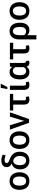

<svg xmlns="http://www.w3.org/2000/svg" viewBox="2119 -2941 1024 5302"><g transform="rotate(-90 2631.0 -290.0)"><path d="M282.5 10Q223.5 10 178.2 -9.5Q133 -29 102.2 -64.8Q71.5 -100.5 55.5 -150.2Q39.5 -200 39.5 -261V-269Q39.5 -328 55.5 -377.5Q71.5 -427 102.5 -462.5Q133.5 -498 178.5 -518Q223.5 -538 281.5 -538Q339 -538 384.2 -518.2Q429.5 -498.5 460.8 -462.5Q492 -426.5 508.5 -376.5Q525 -326.5 525 -266V-261Q525 -201.5 509.5 -151.8Q494 -102 463.2 -66Q432.5 -30 387.2 -10Q342 10 282.5 10ZM282.5 -81Q316 -81 339.8 -94Q363.5 -107 378.8 -131.5Q394 -156 401.2 -190.8Q408.5 -225.5 408.5 -269Q408.5 -307 401 -339.5Q393.5 -372 378 -395.8Q362.5 -419.5 338.5 -433Q314.5 -446.5 281.5 -446.5Q249 -446.5 225.2 -433.2Q201.5 -420 186.2 -396.2Q171 -372.5 163.5 -340Q156 -307.5 156 -269V-258.5Q156 -217 163.8 -184.2Q171.5 -151.5 187.2 -128.5Q203 -105.5 226.8 -93.2Q250.5 -81 282.5 -81Z M849 10Q790.5 10 745 -9Q699.5 -28 668.5 -62.5Q637.5 -97 621.2 -145Q605 -193 605 -251Q605 -293 615.8 -330.5Q626.5 -368 646.5 -398Q666.5 -428 695.2 -448.8Q724 -469.5 759.5 -478.5L761.5 -484Q713.5 -505 689.8 -538.2Q666 -571.5 666 -615.5Q666 -685.5 716.2 -725.2Q766.5 -765 862 -765Q898 -765 934.8 -755Q971.5 -745 1012.5 -724L992 -647.5Q923 -675.5 863.5 -675.5Q823 -675.5 801 -660Q779 -644.5 779 -618Q779 -607 783.5 -596.5Q788 -586 798.8 -576Q809.5 -566 827.8 -556.5Q846 -547 873.5 -537.5Q985.5 -498.5 1038.8 -430.8Q1092 -363 1092 -262V-254Q1092 -195.5 1075.8 -147Q1059.5 -98.5 1028.5 -63.8Q997.5 -29 952.2 -9.5Q907 10 849 10ZM849 -80.5Q881 -80.5 904.8 -93.2Q928.5 -106 944.2 -129.8Q960 -153.5 967.8 -187.8Q975.5 -222 975.5 -265Q975.5 -294.5 966.5 -322.8Q957.5 -351 941 -374.2Q924.5 -397.5 901.2 -414Q878 -430.5 849.5 -436.5Q816.5 -436.5 792.5 -423.2Q768.5 -410 752.8 -387Q737 -364 729.2 -332.5Q721.5 -301 721.5 -265V-254Q721.5 -216.5 729 -184.8Q736.5 -153 752.2 -129.8Q768 -106.5 792 -93.5Q816 -80.5 849 -80.5Z M1412.5 10Q1353.5 10 1308.2 -9.5Q1263 -29 1232.2 -64.8Q1201.5 -100.5 1185.5 -150.2Q1169.5 -200 1169.5 -261V-269Q1169.5 -328 1185.5 -377.5Q1201.5 -427 1232.5 -462.5Q1263.5 -498 1308.5 -518Q1353.5 -538 1411.5 -538Q1469 -538 1514.2 -518.2Q1559.5 -498.5 1590.8 -462.5Q1622 -426.5 1638.5 -376.5Q1655 -326.5 1655 -266V-261Q1655 -201.5 1639.5 -151.8Q1624 -102 1593.2 -66Q1562.5 -30 1517.2 -10Q1472 10 1412.5 10ZM1412.5 -81Q1446 -81 1469.8 -94Q1493.5 -107 1508.8 -131.5Q1524 -156 1531.2 -190.8Q1538.5 -225.5 1538.5 -269Q1538.5 -307 1531 -339.5Q1523.5 -372 1508 -395.8Q1492.5 -419.5 1468.5 -433Q1444.5 -446.5 1411.5 -446.5Q1379 -446.5 1355.2 -433.2Q1331.5 -420 1316.2 -396.2Q1301 -372.5 1293.5 -340Q1286 -307.5 1286 -269V-258.5Q1286 -217 1293.8 -184.2Q1301.5 -151.5 1317.2 -128.5Q1333 -105.5 1356.8 -93.2Q1380.5 -81 1412.5 -81Z M1993.5 0H1891L1702.5 -528.5H1823L1931.5 -175L1942.5 -126H1944L1954.5 -175L2060.5 -528.5H2181Z M2532.5 10.5Q2459.5 10.5 2426.8 -28.8Q2394 -68 2394 -147V-437.5H2229V-528.5H2689V-437.5H2510.5V-144Q2510.5 -109.5 2521.8 -96Q2533 -82.5 2558 -82.5Q2572 -82.5 2582 -85Q2592 -87.5 2605 -93L2622 -10.5Q2602 0.5 2580.5 5.5Q2559 10.5 2532.5 10.5Z M2879.5 -599H2822L2856 -781.5H2972.5ZM2939 10.5Q2866 10.5 2833.2 -28.8Q2800.5 -68 2800.5 -147V-528H2917V-144Q2917 -110.5 2928 -96.5Q2939 -82.5 2965 -82.5Q2979 -82.5 2988.5 -85Q2998 -87.5 3011.5 -93L3028.5 -10.5Q3008.5 0.5 2986.8 5.5Q2965 10.5 2939 10.5Z M3546.5 10.5Q3463 10.5 3440 -70Q3390 10.5 3295 10.5Q3244 10.5 3205.5 -8.5Q3167 -27.5 3141.2 -62Q3115.5 -96.5 3102.5 -145Q3089.5 -193.5 3089.5 -252Q3089.5 -315 3102.2 -367.8Q3115 -420.5 3140.5 -458.2Q3166 -496 3204.8 -517Q3243.5 -538 3296 -538Q3384.5 -538 3435 -463L3444.5 -528H3544.5V-156Q3544.5 -117.5 3553.8 -101.8Q3563 -86 3582 -86Q3590.5 -86 3595.5 -88.5L3607 -4Q3581 10.5 3546.5 10.5ZM3324.5 -80.5Q3361 -80.5 3386.5 -97.8Q3412 -115 3429 -151Q3428.5 -181 3428.5 -236.5V-245Q3428.5 -248 3428.5 -250.5V-254Q3428.5 -256 3428.5 -257.5V-267Q3428.5 -270 3428.5 -273V-277Q3428.5 -279 3428.5 -281V-285Q3428.5 -287 3428.5 -289V-293Q3428.5 -295 3428.5 -297.5V-374Q3412 -409.5 3386.8 -428Q3361.5 -446.5 3325.5 -446.5Q3293 -446.5 3270.5 -432.5Q3248 -418.5 3233.5 -393.2Q3219 -368 3212.5 -333.2Q3206 -298.5 3206 -257.5V-247Q3206 -209 3212.8 -178.2Q3219.5 -147.5 3233.8 -125.8Q3248 -104 3270.5 -92.2Q3293 -80.5 3324.5 -80.5Z M3944.5 10.5Q3871.5 10.5 3838.8 -28.8Q3806 -68 3806 -147V-437.5H3641V-528.5H4101V-437.5H3922.5V-144Q3922.5 -109.5 3933.8 -96Q3945 -82.5 3970 -82.5Q3984 -82.5 3994 -85Q4004 -87.5 4017 -93L4034 -10.5Q4014 0.5 3992.5 5.5Q3971 10.5 3944.5 10.5Z M4310.5 203H4194V-281.5H4194.5L4194 -282Q4194 -340.5 4210 -388Q4226 -435.5 4255.8 -468.8Q4285.5 -502 4328 -520Q4370.5 -538 4424 -538Q4481 -538 4524 -518Q4567 -498 4596 -461.2Q4625 -424.5 4639.5 -372.8Q4654 -321 4654 -257.5V-249.5Q4654 -190.5 4641 -142.8Q4628 -95 4602.2 -61Q4576.5 -27 4538.5 -8.5Q4500.5 10 4450.5 10Q4403.5 10 4370 -4.8Q4336.5 -19.5 4311 -49H4310.5ZM4418.5 -81Q4449 -81 4471.5 -92.5Q4494 -104 4508.8 -125.2Q4523.5 -146.5 4530.8 -177.2Q4538 -208 4538 -247V-257.5Q4538 -299.5 4531.2 -334.2Q4524.5 -369 4510.2 -394Q4496 -419 4473.8 -432.8Q4451.5 -446.5 4420.5 -446.5Q4392 -446.5 4371.2 -432.8Q4350.5 -419 4337 -395.5Q4323.5 -372 4317 -341.2Q4310.5 -310.5 4310.5 -276V-140Q4343 -81 4418.5 -81Z M4979 10Q4920 10 4874.8 -9.5Q4829.5 -29 4798.8 -64.8Q4768 -100.5 4752 -150.2Q4736 -200 4736 -261V-269Q4736 -328 4752 -377.5Q4768 -427 4799 -462.5Q4830 -498 4875 -518Q4920 -538 4978 -538Q5035.5 -538 5080.8 -518.2Q5126 -498.5 5157.2 -462.5Q5188.5 -426.5 5205 -376.5Q5221.5 -326.5 5221.5 -266V-261Q5221.5 -201.5 5206 -151.8Q5190.5 -102 5159.8 -66Q5129 -30 5083.8 -10Q5038.5 10 4979 10ZM4979 -81Q5012.5 -81 5036.2 -94Q5060 -107 5075.2 -131.5Q5090.5 -156 5097.8 -190.8Q5105 -225.5 5105 -269Q5105 -307 5097.5 -339.5Q5090 -372 5074.5 -395.8Q5059 -419.5 5035 -433Q5011 -446.5 4978 -446.5Q4945.5 -446.5 4921.8 -433.2Q4898 -420 4882.8 -396.2Q4867.5 -372.5 4860 -340Q4852.5 -307.5 4852.5 -269V-258.5Q4852.5 -217 4860.2 -184.2Q4868 -151.5 4883.8 -128.5Q4899.5 -105.5 4923.2 -93.2Q4947 -81 4979 -81Z"/></g></svg>

Font: Roberto Sans Medium
Style: Regular
Weight: 500
Designer: Google (font) & Cristiano Sobral (main changes)
Version: Version 1.000;October 12, 2021;FontCreator 14.0.0.2814 64-bi